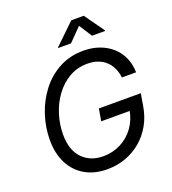

<svg xmlns="http://www.w3.org/2000/svg" viewBox="-166 -1066 1074 1200"><g transform="rotate(-20 371.0 -466.0)"><path d="M342.3 10.3Q256.8 10.3 194.8 -25.6Q132.8 -61.5 98.9 -127.2Q64.9 -192.9 64.9 -283.2Q64.9 -369.1 92 -450.4Q119.1 -531.7 169.4 -596.7Q219.7 -661.6 291.3 -699.7Q362.8 -737.8 451.2 -737.8Q509.8 -737.8 558.1 -720.2Q606.4 -702.6 641.6 -670.9Q676.8 -639.2 696 -595.2Q715.3 -551.3 716.3 -498H622.1Q617.7 -533.2 604.2 -561.8Q590.8 -590.3 568.8 -610.6Q546.9 -630.9 516.4 -641.8Q485.8 -652.8 447.8 -652.8Q379.9 -652.8 325.9 -621.3Q272 -589.8 233.4 -537.1Q194.8 -484.4 174.6 -419.4Q154.3 -354.5 154.3 -287.1Q154.3 -184.6 207 -129.6Q259.8 -74.7 345.7 -74.7Q408.2 -74.7 461.7 -101.8Q515.1 -128.9 551 -178Q586.9 -227.1 597.7 -292.5L623.5 -284.7H406.7L420.4 -365.2H699.2L685.5 -283.2Q674.3 -216.3 643.8 -162.6Q613.3 -108.9 567.4 -70.1Q521.5 -31.2 464.1 -10.5Q406.7 10.3 342.3 10.3ZM396 -807.1H310.1L311 -811L446.8 -941.9H529.8L623 -811L622.1 -807.1H535.6L480.5 -893.1Z"/></g></svg>

Font: Inter 18pt
Style: Italic
Weight: 400
Italic angle: -9.3988°
Designer: Rasmus Andersson
Foundry: rsms
Version: Version 4.001;git-66647c0bb